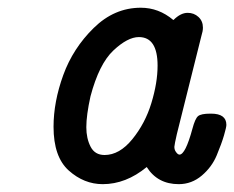

<svg xmlns="http://www.w3.org/2000/svg" viewBox="-20 -468 600 492"><path d="M117.2 -143.1Q117.2 -207 142.1 -275.6Q167 -344.2 220 -396.2Q272.9 -448.2 340.8 -448.2Q386.7 -448.2 423.8 -417H424.8Q442.9 -435.1 460.9 -435.1Q477.1 -435.1 488.5 -424.6Q500 -414.1 500 -397Q500 -388.2 496.1 -376L433.1 -124Q427.2 -98.1 426.8 -91.8Q426.8 -85 429.9 -80.1Q433.1 -75.2 435.5 -73.5Q438 -71.8 439.9 -71.8Q455.1 -71.8 473.1 -138.2Q480 -164.1 487.5 -170.4Q495.1 -176.8 519 -176.8H521Q560.1 -176.8 560.1 -147.9Q560.1 -142.1 554 -121.1Q547.9 -100.1 535.4 -70.1Q522.9 -40 497.1 -18.1Q471.2 3.9 438 3.9Q383.8 3.9 356 -40Q302.7 3.9 243.2 3.9Q195.3 3.9 156.2 -31Q117.2 -65.9 117.2 -143.1ZM201.2 -142.1Q201.2 -113.3 212.2 -92Q223.1 -70.8 248 -70.8Q286.1 -70.8 319.1 -111.3Q352.1 -151.9 367.9 -203.9Q383.8 -255.9 383.8 -299.8Q383.8 -373 335.9 -373Q307.1 -373 270.5 -338.6Q233.9 -304.2 211.9 -221.2Q201.2 -172.9 201.2 -142.1Z"/></svg>

Font: CMU Typewriter Text
Style: BoldItalic
Weight: 700
Italic angle: -14.04°
Version: Version 0.7.0